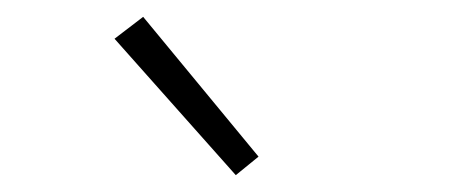

<svg xmlns="http://www.w3.org/2000/svg" viewBox="-20 -795 540 228"><path d="M260 -587 116 -749 150 -775 287 -609Z"/></svg>

Font: Iosevka Slab Extralight
Style: Regular
Weight: 200
Monospace: yes
Designer: Belleve Invis
Foundry: Belleve Invis
Version: Version 11.1.1; ttfautohint (v1.8.3)